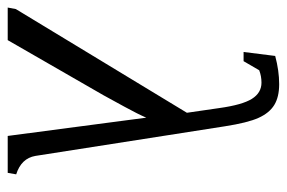

<svg xmlns="http://www.w3.org/2000/svg" viewBox="-167 -601 744 498"><g transform="rotate(90 205.0 -352.0)"><path d="M170.4 -658.2Q153.3 -658.2 138.2 -652.3L114.7 -611.8H90.8L101.1 -693.8Q139.6 -704.1 174.3 -704.1Q207.5 -704.1 228.3 -691.4Q249 -678.7 261.7 -650.6Q274.4 -622.6 283.7 -562.5L360.4 -71.8Q366.7 -35.2 408.2 -22L404.3 0H308.6L261.2 -359.4Q252 -337.9 232.9 -303Q213.9 -268.1 203.1 -248.5L60.1 0H-24.4L-20.5 -21L248.5 -464.8L236.3 -548.8Q228 -608.4 212.4 -633.3Q196.8 -658.2 170.4 -658.2Z"/></g></svg>

Font: Liberation Serif
Style: Italic
Weight: 400
Italic angle: -16.333°
Designer: Steve Matteson
Foundry: Ascender Corporation
Version: Version 2.1.5